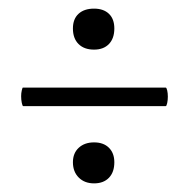

<svg xmlns="http://www.w3.org/2000/svg" viewBox="-20 -414 438 445"><path d="M29 -191Q29 -198 30.5 -204.5Q32 -211 33 -211H364Q366 -211 367.5 -204.5Q369 -198 369 -190Q369 -182 367.5 -175Q366 -168 364 -168H34Q32 -168 30.5 -175.5Q29 -183 29 -191ZM149 -38Q149 -59 162.5 -71.5Q176 -84 198 -84Q220 -84 232.5 -71.5Q245 -59 245 -38Q245 -15 232.5 -2Q220 11 198 11Q176 11 162.5 -2.5Q149 -16 149 -38ZM149 -348Q149 -370 162 -382Q175 -394 198 -394Q220 -394 232.5 -382Q245 -370 245 -348Q245 -325 232.5 -312Q220 -299 198 -299Q175 -299 162 -312Q149 -325 149 -348Z"/></svg>

Font: Cormorant Garamond Medium
Style: Regular
Weight: 500
Designer: Christian Thalmann (Catharsis Fonts)
Foundry: Catharsis Fonts
Version: Version 4.000